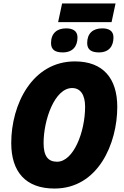

<svg xmlns="http://www.w3.org/2000/svg" viewBox="-20 -1080 717 1110"><path d="M316 -952H625L648 -1060H339ZM343 -777C401 -777 428 -813 428 -864C428 -904 397 -916 362 -916C309 -916 275 -887 275 -831C275 -790 302 -777 343 -777ZM552 -777C610 -777 636 -813 636 -864C636 -904 606 -916 571 -916C517 -916 484 -887 484 -831C484 -791 511 -777 552 -777ZM295 10C548 10 658 -251 658 -462C658 -626 577 -725 413 -725C166 -725 45 -476 45 -253C45 -87 128 10 295 10ZM310 -145C258 -145 232 -177 232 -253C232 -387 296 -571 397 -571C445 -571 472 -532 472 -463C472 -317 405 -145 310 -145Z"/></svg>

Font: Noto Sans SemiCondensed Black
Style: Italic
Weight: 900
Width: 4
Italic angle: -12°
Designer: Monotype Design Team
Foundry: Monotype Imaging Inc.
Version: Version 2.013